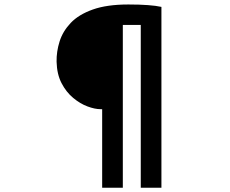

<svg xmlns="http://www.w3.org/2000/svg" viewBox="-20 -794 1040 869"><path d="M434.7 -299.9Q409.2 -299.9 376 -312.3Q342.8 -324.6 311.2 -350.9Q279.5 -377.2 258.6 -417.6Q237.6 -457.9 236.1 -514.7Q235.3 -560.6 249.7 -606.4Q264.1 -652.3 300 -690.2Q336 -728.2 399.9 -750.9Q463.8 -773.7 561.2 -773.7Q612.6 -773.7 649.4 -770.9Q686.2 -768.2 710.6 -762.8V55.7H617.1V-681.2H535.9V55.7H442.4V-299.9Z"/></svg>

Font: Noto Sans SC Thin
Style: Regular
Weight: 100
Designer: Ryoko NISHIZUKA 西塚涼子 (kana, bopomofo & ideographs); Paul D. Hunt (Latin, Greek & Cyrillic); Sandoll Communications 산돌커뮤니
Foundry: Adobe
Version: Version 2.004-H2;hotconv 1.0.118;makeotfexe 2.5.65603